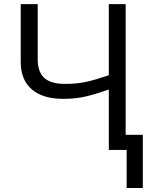

<svg xmlns="http://www.w3.org/2000/svg" viewBox="-20 -734 738 940"><path d="M595.2 -713.9V-74.2H679.2V186.5H600.1V0H512.7V-295.9Q455.6 -275.4 404.3 -262.7Q353 -250 290.5 -250Q189.5 -250 135.5 -296.6Q81.5 -343.3 81.5 -430.7V-713.9H164.6V-442.4Q164.6 -383.3 196 -353.3Q227.5 -323.2 298.8 -323.2Q358.9 -323.2 406.5 -334.2Q454.1 -345.2 512.7 -365.7V-713.9Z"/></svg>

Font: Open Sans
Style: Regular
Weight: 400
Designer: Monotype Design Team
Foundry: Monotype Imaging Inc.
Version: Version 3.000; ttfautohint (v1.8.4)